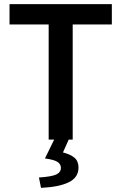

<svg xmlns="http://www.w3.org/2000/svg" viewBox="-20 -674 586 927"><path d="M215 0V-556H26V-654H520V-556H331V0ZM178 233 168 183Q229 179 251.5 168.5Q274 158 274 136Q274 119 258 108Q242 97 197 91L243 -3H313L284 62Q320 71 339.5 87.5Q359 104 359 135Q359 183 312 206Q265 229 178 233Z"/></svg>

Font: Giro Semibold
Style: Regular
Weight: 600
Designer: Paul D. Hunt
Foundry: Adobe Systems Incorporated
Version: Version 1.000;PS 1.0;hotconv 1.0.88;makeotf.lib2.5.647800